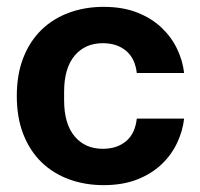

<svg xmlns="http://www.w3.org/2000/svg" viewBox="-20 -530 582 560"><path d="M282 10Q228 10 181.5 -7Q135 -24 101 -57Q67 -90 48 -138.5Q29 -187 29 -250Q29 -313 48 -361.5Q67 -410 101 -443Q135 -476 181.5 -493Q228 -510 282 -510Q338 -510 380 -493.5Q422 -477 451 -449.5Q480 -422 496.5 -387.5Q513 -353 517 -317H379Q374 -360 347.5 -382Q321 -404 280 -404Q228 -404 197.5 -367.5Q167 -331 167 -262V-238Q167 -169 197.5 -132.5Q228 -96 280 -96Q321 -96 347.5 -118Q374 -140 379 -184H517Q513 -148 496.5 -113Q480 -78 451 -50.5Q422 -23 380 -6.5Q338 10 282 10Z"/></svg>

Font: CyStack Display
Style: Bold
Weight: 700
Designer: Weizhong Zhang
Foundry: 本地遙控
Version: Version 1.000;Glyphs 3.1.2 (3151)